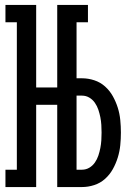

<svg xmlns="http://www.w3.org/2000/svg" viewBox="-20 -755 540 775"><path d="M2 0V-70H48V-665H2V-735H126V-402H211V-735H335V-665H289V-439H311Q336 -439 360.5 -431Q385 -423 404 -406Q423 -389 435.5 -366.5Q448 -344 455.5 -320Q463 -296 465.5 -270.5Q468 -245 468 -220Q468 -194 465.5 -169Q463 -144 455.5 -119.5Q448 -95 435.5 -72.5Q423 -50 404 -33Q385 -16 360.5 -8Q336 0 311 0H211V-332H126V0ZM289 -70H311Q327 -70 340.5 -78Q354 -86 363 -99Q372 -112 377 -127Q382 -142 385 -157.5Q388 -173 389 -188.5Q390 -204 390 -220Q390 -235 389 -251Q388 -267 385 -282Q382 -297 377 -312Q372 -327 363 -340Q354 -353 340.5 -361Q327 -369 311 -369H289Z"/></svg>

Font: Iosevka Curly Slab
Style: Regular
Weight: 400
Monospace: yes
Designer: Belleve Invis
Foundry: Belleve Invis
Version: Version 22.1.2; ttfautohint (v1.8.4)